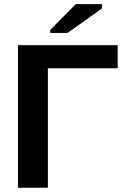

<svg xmlns="http://www.w3.org/2000/svg" viewBox="-20 -906 607 926"><path d="M222.7 -747.1V-762.2L345.7 -886.2H471.7V-865.2L305.7 -747.1ZM547.4 -688V-576.7H210.9V-0.5H66.9V-688Z"/></svg>

Font: Liberation Sans
Style: Bold
Weight: 700
Designer: Steve Matteson
Foundry: Ascender Corporation
Version: Version 2.1.5